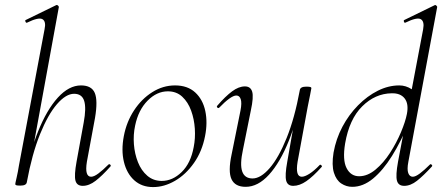

<svg xmlns="http://www.w3.org/2000/svg" viewBox="-20 -746 1796 780"><path d="M63 8Q50 8 46 6.5Q42 5 42 2Q42 -1 47.5 -24.5Q53 -48 57 -74L161 -627Q168 -659 152.5 -668Q137 -677 90 -654Q86 -652 83.5 -658Q81 -664 85 -665L208 -725Q212 -727 216 -723Q220 -719 219 -717L89 -6Q87 8 63 8ZM316 9Q292 9 286.5 -12.5Q281 -34 291 -89L320 -248Q331 -307 322 -336Q313 -365 281 -365Q248 -365 211.5 -323Q175 -281 142.5 -200.5Q110 -120 89 -6L78 -7Q99 -123 134.5 -211.5Q170 -300 215 -349.5Q260 -399 309 -399Q352 -399 365 -368.5Q378 -338 366 -267L333 -89Q328 -58 332.5 -43Q337 -28 350 -28Q362 -28 380 -41.5Q398 -55 420 -77Q424 -81 428 -77Q432 -73 428 -69Q395 -32 368.5 -11.5Q342 9 316 9Z M602 14Q556 14 525.5 -13.5Q495 -41 483.5 -88Q472 -135 483 -193Q494 -251 524.5 -297.5Q555 -344 598.5 -371.5Q642 -399 691 -399Q742 -399 773 -370.5Q804 -342 814 -295Q824 -248 813 -193Q801 -131 768 -84Q735 -37 691 -11.5Q647 14 602 14ZM637 -11Q681 -11 718 -47Q755 -83 767 -149Q774 -184 771.5 -223Q769 -262 756.5 -296.5Q744 -331 720.5 -353Q697 -375 662 -375Q617 -375 579.5 -337Q542 -299 529 -236Q521 -199 524 -160Q527 -121 540.5 -87Q554 -53 578.5 -32Q603 -11 637 -11Z M978 13Q935 13 920.5 -18Q906 -49 921 -119L957 -297Q963 -328 958 -343Q953 -358 940 -358Q929 -358 911 -345Q893 -332 871 -309Q867 -305 863 -309Q859 -313 863 -317Q896 -355 923 -375Q950 -395 975 -395Q998 -395 1004.5 -373.5Q1011 -352 999 -297L967 -138Q954 -78 964 -49.5Q974 -21 1006 -21Q1039 -21 1075.5 -63Q1112 -105 1144.5 -185.5Q1177 -266 1198 -380L1209 -379Q1189 -263 1153.5 -174.5Q1118 -86 1073 -36.5Q1028 13 978 13ZM1171 9Q1148 9 1142.5 -12.5Q1137 -34 1147 -89L1198 -380Q1200 -394 1224 -394Q1237 -394 1241 -392.5Q1245 -391 1245 -388Q1245 -385 1240 -361.5Q1235 -338 1230 -312L1189 -89Q1179 -28 1206 -28Q1218 -28 1237 -40Q1256 -52 1278 -75Q1281 -79 1285.5 -74.5Q1290 -70 1286 -67Q1252 -29 1224.5 -10Q1197 9 1171 9Z M1411 13Q1387 13 1366.5 -0.5Q1346 -14 1336.5 -44.5Q1327 -75 1335 -126Q1345 -182 1371 -231Q1397 -280 1434.5 -318Q1472 -356 1515 -377.5Q1558 -399 1602 -399Q1629 -399 1652.5 -383.5Q1676 -368 1680 -332L1640 -246Q1609 -171 1572.5 -112.5Q1536 -54 1495.5 -20.5Q1455 13 1411 13ZM1439 -30Q1473 -30 1505.5 -57Q1538 -84 1564.5 -125Q1591 -166 1609 -209Q1627 -252 1633 -283Q1641 -324 1624 -346Q1607 -368 1571 -367Q1504 -366 1451.5 -314Q1399 -262 1382 -163Q1371 -96 1388 -63Q1405 -30 1439 -30ZM1622 9Q1598 9 1592.5 -12.5Q1587 -34 1597 -89L1699 -627Q1705 -659 1689.5 -668Q1674 -677 1627 -654Q1623 -652 1621 -658Q1619 -664 1623 -665L1746 -725Q1749 -727 1753 -723Q1757 -719 1756 -717L1639 -89Q1633 -58 1638.5 -43Q1644 -28 1657 -28Q1668 -28 1686 -41.5Q1704 -55 1726 -77Q1729 -81 1733.5 -77Q1738 -73 1734 -69Q1700 -32 1674 -11.5Q1648 9 1622 9Z"/></svg>

Font: Cormorant Light
Style: Italic
Weight: 300
Italic angle: -10°
Designer: Christian Thalmann (Catharsis Fonts)
Foundry: Catharsis Fonts
Version: Version 4.000